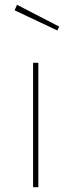

<svg xmlns="http://www.w3.org/2000/svg" viewBox="-20 -781 298 801"><path d="M140 0H118V-519H140ZM227 -670 219 -654 41 -738 51 -761Z"/></svg>

Font: FiraSans
Style: Regular
Weight: 150
Designer: Carrois Corporate & Edenspiekermann AG
Foundry: Carrois Corporate GbR & Edenspiekermann AG
Version: Version 3.106;PS 003.106;hotconv 1.0.70;makeotf.lib2.5.58329